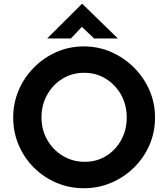

<svg xmlns="http://www.w3.org/2000/svg" viewBox="-20 -990 892 1018"><path d="M50 -367.5Q50 -443 78.9 -511.1Q107.8 -579.3 159.5 -631.6Q211.2 -684 279.1 -714Q347 -744 424.5 -744Q502 -744 570 -714Q638 -684 690.5 -631.7Q742.9 -579.4 772.5 -511.4Q802 -443.3 802 -367.2Q802 -289 772.5 -221.1Q742.9 -153.3 690.5 -101.6Q638 -50 570 -21Q502 8 424.7 8Q347.3 8 279.2 -21Q211 -50 159.5 -101.5Q108 -153 79 -221Q50 -288.9 50 -367.5ZM200 -367Q200 -302.1 230.4 -248.6Q260.9 -195.1 313 -163.6Q365.2 -132 429.5 -132Q493 -132 543.5 -163.5Q594 -195 623 -248.3Q652 -301.5 652 -367Q652 -434 622 -487.5Q592 -541 541 -572.5Q490 -604 426.4 -604Q362 -604 311 -572.5Q260 -541 230 -487.5Q200 -434 200 -367ZM479 -786 401 -860 435 -870 356 -786H230L415 -970H416L605 -786Z"/></svg>

Font: Reem Kufi Fun
Style: Regular
Weight: 400
Designer: Khaled Hosny
Version: Version 1.005